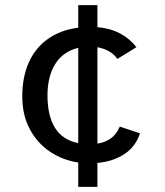

<svg xmlns="http://www.w3.org/2000/svg" viewBox="-20 -624 640 746"><path d="M284 7.5Q224 -1.5 174.5 -34.5Q125 -67.5 95.8 -122.2Q66.5 -177 66.5 -249Q66.5 -325 92.2 -382Q118 -439 166.8 -473.2Q215.5 -507.5 284 -516.5V-604H358.5V-518.5Q409.5 -514 447.5 -493.5Q485.5 -473 510 -440.5L436 -395Q424.5 -412.5 404.2 -424.2Q384 -436 358.5 -440.5V-66Q388 -70.5 410 -85.8Q432 -101 445.5 -132L524 -106Q506.5 -53.5 462.8 -25Q419 3.5 358.5 9V102H284ZM284 -68V-438Q225 -424 194.8 -375.5Q164.5 -327 164.5 -253.5Q164.5 -173.5 194.2 -126.5Q224 -79.5 284 -68Z"/></svg>

Font: JuliaMono Medium
Style: Regular
Weight: 500
Monospace: yes
Designer: cormullion
Foundry: corm
Version: Version 0.054; ttfautohint (v1.8.4)